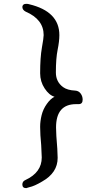

<svg xmlns="http://www.w3.org/2000/svg" viewBox="-20 -808 540 990"><path d="M115.2 162.1Q95.2 162.1 95.2 143.1Q95.2 127 111.3 120.1Q195.3 81.1 195.3 3.9L192.4 -60.1Q187 -113.8 187 -153.8Q187 -183.1 194.6 -214.1Q202.1 -245.1 221.7 -272.5Q241.2 -299.8 261.2 -309.1Q233.4 -316.9 210.2 -352.1Q187 -387.2 187 -430.2Q187 -511.2 196 -562Q205.1 -612.8 205.1 -627Q205.1 -708 112.3 -748Q95.2 -756.8 95.2 -772.9Q97.2 -788.1 114.3 -788.1Q124 -788.1 126.7 -787.1Q129.4 -786.1 130.4 -786.1Q286.1 -749 286.1 -627Q286.1 -595.2 277.1 -551Q268.1 -506.8 268.1 -434.1Q268.1 -386.2 305.2 -358.9Q327.1 -342.8 368.2 -340.8Q385.3 -339.8 395.8 -325.9Q406.2 -312 406.2 -293.9Q406.2 -271 385.3 -271H372.1Q269 -271 269 -150.9Q269 -116.2 275.4 -42L277.3 5.9Q277.3 83 197.3 127.9Q157.2 151.9 131.3 157.2Z"/></svg>

Font: LXGW WenKai Mono Screen
Style: Regular
Weight: 400
Monospace: yes
Designer: LXGW / Fontworks Inc.
Foundry: LXGW / Fontworks Inc.
Version: Version 1.330;April 28,2024